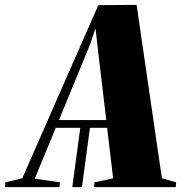

<svg xmlns="http://www.w3.org/2000/svg" viewBox="-108 -765 740 785"><path d="M187.5 0 220.5 -244H260L227 0ZM-87.5 0 -86.5 -19.5 -17 -36 294 -744 450.5 -745 554 -36 612.5 -19.5 610.5 0H276L278.5 -19.5L354.5 -36L330 -242.5H120L34 -34.5L137.5 -19.5L135 0ZM133 -274H326.5L294 -547.5L282.5 -649L260 -582.5Z"/></svg>

Font: Merriweather 144pt Black
Style: Italic
Weight: 900
Italic angle: -7.8°
Version: Version 2.101